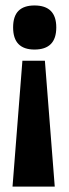

<svg xmlns="http://www.w3.org/2000/svg" viewBox="-20 -560 256 713"><path d="M63.2 -334.5H146.7L183.3 133H26.5ZM108 -539.7Q189 -539.7 189 -458.2Q189 -416.8 168.7 -396.4Q148.3 -376 108 -376Q68.7 -376 48.7 -396.4Q28.7 -416.8 28.7 -458.2Q28.7 -499.8 48.7 -519.8Q68.7 -539.7 108 -539.7Z"/></svg>

Font: Bricolage Grotesque 96pt ExtraBold SemiCondensed
Style: Regular
Weight: 800
Width: 4
Version: Version 1.001;gftools[0.9.33.dev8+g029e19f]